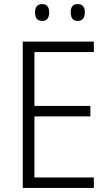

<svg xmlns="http://www.w3.org/2000/svg" viewBox="-20 -917 534 937"><path d="M438 0H91V-714H438V-663H148V-400H421V-349H148V-51H438ZM151 -856Q151 -897 186 -897Q220 -897 220 -856Q220 -815 186 -815Q151 -815 151 -856ZM325 -857Q325 -897 359 -897Q394 -897 394 -857Q394 -815 359 -815Q325 -815 325 -857Z"/></svg>

Font: Noto Sans Gurmukhi UI SemiCondensed Light
Style: Regular
Weight: 300
Width: 4
Designer: Jelle Bosma - Monotype Design Team
Foundry: Monotype Imaging Inc.
Version: Version 2.004; ttfautohint (v1.8.4.7-5d5b)